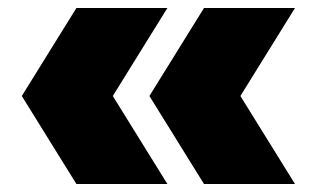

<svg xmlns="http://www.w3.org/2000/svg" viewBox="-20 -525 772 480"><path d="M171 -65 34.5 -285 171 -505H398.5L262 -285L398.5 -65ZM490 -65 353.5 -285 490 -505H717.5L581 -285L717.5 -65Z"/></svg>

Font: Encode Sans SC SemiExpanded Black
Style: Regular
Weight: 900
Width: 6
Designer: Multiple Designers
Foundry: Impallari Type
Version: Version 3.002